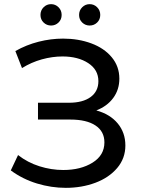

<svg xmlns="http://www.w3.org/2000/svg" viewBox="-20 -897 682 925"><path d="M584 -196Q584 -134 544.5 -87.5Q505 -41 439.5 -16.5Q374 8 297 8Q227 8 158 -13Q89 -34 32 -76L67 -150Q113 -114 170 -96Q227 -78 285 -78Q369 -78 426 -113.5Q483 -149 483 -211Q483 -264 440 -292.5Q397 -321 319 -321H163V-402H312Q379 -402 416.5 -429.5Q454 -457 454 -506Q454 -561 405 -593Q356 -625 281 -625Q232 -625 181.5 -611Q131 -597 86 -569L54 -651Q107 -681 166 -696Q225 -711 284 -711Q358 -711 420 -688Q482 -665 518.5 -621Q555 -577 555 -518Q555 -465 525.5 -425Q496 -385 444 -365Q510 -347 547 -302.5Q584 -258 584 -196ZM175 -825Q175 -847 190 -862Q205 -877 226 -877Q247 -877 262 -862Q277 -847 277 -825Q277 -803 262 -788.5Q247 -774 226 -774Q205 -774 190 -788.5Q175 -803 175 -825ZM361 -825Q361 -847 376 -862Q391 -877 412 -877Q433 -877 448 -862Q463 -847 463 -825Q463 -803 448 -788.5Q433 -774 412 -774Q391 -774 376 -788.5Q361 -803 361 -825Z"/></svg>

Font: CMG Sans Medium
Style: Regular
Weight: 500
Designer: Julieta Ulanovsky
Foundry: Julieta Ulanovsky
Version: Version 7.200